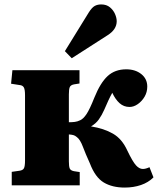

<svg xmlns="http://www.w3.org/2000/svg" viewBox="-20 -837 716 867"><path d="M543 10Q487 10 448.5 -13Q410 -36 386 -99Q366 -143 354 -175Q342 -207 327 -218Q319 -225 311 -227Q303 -229 291 -230V-108Q291 -85 295 -76Q299 -67 314 -64L340 -60V0H33V-61L68 -66Q83 -68 88 -77Q93 -86 93 -113V-407Q93 -433 87.5 -442.5Q82 -452 68 -453L30 -459L36 -520H339V-460L314 -456Q299 -453 295 -443.5Q291 -434 291 -411V-285Q305 -285 317.5 -286.5Q330 -288 342 -294Q356 -300 370.5 -321.5Q385 -343 406 -396Q433 -463 466 -493.5Q499 -524 550 -524Q591 -524 618 -502.5Q645 -481 645 -446Q645 -421 633 -400.5Q621 -380 602.5 -367Q584 -354 565 -354Q539 -354 520 -371Q501 -388 487 -418Q478 -402 469 -382.5Q460 -363 451 -342Q440 -317 426.5 -298Q413 -279 392 -267V-266Q449 -257 490 -233.5Q531 -210 555 -157Q579 -107 594 -90.5Q609 -74 625 -74Q638 -74 655 -82L673 -36Q650 -13 616.5 -1.5Q583 10 543 10ZM304 -574 273 -606 381 -781Q395 -803 407.5 -810Q420 -817 437 -817Q461 -817 476.5 -804Q492 -791 499.5 -773.5Q507 -756 507 -741Q507 -704 466 -678Z"/></svg>

Font: Literata 36pt ExtraBold
Style: Regular
Weight: 800
Designer: Latin by Veronika Burian and Jose Scaglione. Greek by Irene Vlachou. Cyrillic by Vera Evstafieva.
Foundry: TypeTogether
Version: Version 3.002